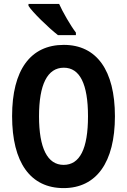

<svg xmlns="http://www.w3.org/2000/svg" viewBox="-20 -954 651 984"><path d="M277 -774H369V-787C342 -822 300 -895 283 -934H126V-924C145 -893 228 -812 277 -774ZM306 10C474 10 569 -122 569 -358C569 -594 475 -724 307 -724C136 -724 42 -595 42 -359C42 -121 136 10 306 10ZM306 -109C223 -109 180 -195 180 -358C180 -521 223 -607 307 -607C389 -607 431 -524 431 -358C431 -191 389 -109 306 -109Z"/></svg>

Font: Kathrein 77 Bold Condensed
Style: Regular
Weight: 700
Width: 3
Designer: Lazydogs Typefoundry, based on Open Sans by Ascender Corporation
Foundry: Lazydogs Typefoundry
Version: Version 1.003;PS 001.003;hotconv 1.0.88;makeotf.lib2.5.64775